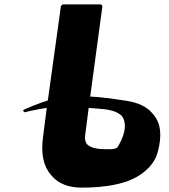

<svg xmlns="http://www.w3.org/2000/svg" viewBox="-20 -852 774 879"><path d="M194 -358 177 -225C167 -151 178 -92 212 -53L218 -46C247 -12 293 7 354 7C455 7 573 -7 642 -67L650 -74C674 -95 693 -122 702 -156C723 -231 716 -289 682 -328L676 -335C651 -364 611 -383 556 -391C490 -401 438 -408 393 -410L449 -825L443 -832H267L259 -825L199 -392C178 -386 155 -377 132 -368C119 -363 107 -357 93 -352L85 -345L92 -338C103 -340 113 -343 123 -345C151 -351 172 -355 194 -358ZM386 -358C406 -356 430 -355 457 -352C493 -348 521 -338 538 -321C560 -291 556 -245 524 -188C521 -183 520 -180 516 -176C502 -167 481 -168 437 -170C430 -171 397 -173 378 -192C371 -202 367 -215 370 -234Z"/></svg>

Font: Hussar Woodtype
Style: BlkObl
Weight: 900
Foundry: Cannot Into Space Fonts
Version: Version 1.07